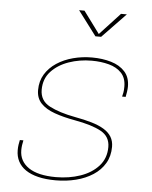

<svg xmlns="http://www.w3.org/2000/svg" viewBox="-53 -782 660 835"><g transform="rotate(5 277.0 -365.0)"><path d="M221 8.5Q177.5 8.5 144.8 0.5Q112 -7.5 90 -22.5Q68 -37.5 56.8 -59Q45.5 -80.5 45.5 -108Q45.5 -121 47.2 -132.2Q49 -143.5 51 -152.5H66.5Q64 -142.5 62.5 -131Q61 -119.5 61 -109.5Q61 -61 101.8 -33.2Q142.5 -5.5 221 -5.5Q278.5 -5.5 327.8 -22.5Q377 -39.5 407 -73Q437 -106.5 437 -155.5Q437 -201.5 397 -223.5Q357 -245.5 281.5 -259Q231 -268 192.5 -281.8Q154 -295.5 132.5 -318Q111 -340.5 111 -376Q111 -415 129.2 -445Q147.5 -475 179 -495.8Q210.5 -516.5 250.2 -527Q290 -537.5 332.5 -537.5Q378.5 -537.5 416.2 -526.2Q454 -515 476.5 -490.2Q499 -465.5 499 -425Q499 -416 497 -401.8Q495 -387.5 493 -379.5H477.5Q479.5 -386.5 481.5 -397Q483.5 -407.5 483.5 -423.5Q483.5 -461 462.8 -483Q442 -505 407.8 -514.2Q373.5 -523.5 332.5 -523.5Q279.5 -523.5 232.5 -507Q185.5 -490.5 156 -458.5Q126.5 -426.5 126.5 -379Q126.5 -331 169.2 -308.5Q212 -286 281.5 -273Q323 -265.5 355 -256Q387 -246.5 408.8 -233.2Q430.5 -220 441.8 -201.5Q453 -183 453 -158Q453 -117 434.5 -85.8Q416 -54.5 383.5 -33.5Q351 -12.5 309.2 -2Q267.5 8.5 221 8.5ZM258.5 -737.5H282L357 -636H347.5L441.5 -737.5H467L364 -630.5H339Z"/></g></svg>

Font: Epilogue Thin
Style: Italic
Weight: 250
Italic angle: -12°
Designer: Tyler Finck
Foundry: Etcetera Type Co
Version: Version 2.112